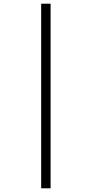

<svg xmlns="http://www.w3.org/2000/svg" viewBox="-20 -780 482 1040"><path d="M203 240H254V-760H203Z"/></svg>

Font: Noto Serif ExtraCondensed
Style: Italic
Weight: 400
Width: 2
Italic angle: -12°
Designer: Monotype Design Team
Foundry: Monotype Imaging Inc.
Version: Version 2.014